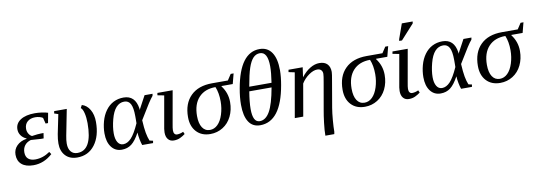

<svg xmlns="http://www.w3.org/2000/svg" viewBox="-65 -1152 5087 1811"><g transform="rotate(-10 2478.5 -246.0)"><path d="M268.6 -471.2Q299.8 -471.2 335.2 -466.3Q370.6 -461.4 393.1 -453.6L375.5 -357.9H352.1L337.9 -414.1Q328.1 -421.4 307.9 -427.2Q287.6 -433.1 265.6 -433.1Q218.8 -433.1 190.4 -408.2Q162.1 -383.3 162.1 -339.4Q162.1 -313.5 175.5 -292Q189 -270.5 206.1 -264.2Q264.6 -272.9 292.5 -272.9H317.4L309.6 -222.7H284.2Q267.6 -222.7 188 -229Q148.4 -217.3 127.9 -189.9Q107.4 -162.6 107.4 -124Q107.4 -83 131.3 -62Q155.3 -41 197.8 -41Q272.5 -41 339.4 -87.9L355 -64.5Q273.4 9.8 172.4 9.8Q100.1 9.8 60.8 -23.4Q21.5 -56.6 21.5 -116.7Q21.5 -167.5 56.4 -202.6Q91.3 -237.8 149.9 -247.1L150.9 -250.5Q118.7 -263.7 99.6 -290Q80.6 -316.4 80.6 -349.1Q80.6 -406.2 131.1 -438.7Q181.6 -471.2 268.6 -471.2Z M591.8 9.8Q520 9.8 479.2 -34.2Q438.5 -78.1 438.5 -150.4Q438.5 -190.9 447.8 -239.7L485.8 -424.8L448.2 -437L452.1 -459H572.8L523.9 -210Q515.6 -168.5 515.6 -136.2Q515.6 -87.4 538.1 -59.8Q560.5 -32.2 600.6 -32.2Q742.7 -32.2 742.7 -292.5Q742.7 -345.7 732.4 -388.7Q722.2 -431.6 704.1 -443.4L718.8 -470.7Q766.1 -457 794.4 -408.7Q822.8 -360.4 822.8 -290.5Q822.8 -154.3 760.7 -72.3Q698.7 9.8 591.8 9.8Z M1322.3 -22 1318.4 0H1214.4Q1206.1 -22.5 1199.2 -57.9Q1192.4 -93.3 1190.9 -123.5Q1151.4 -49.8 1112.1 -19.8Q1072.8 10.3 1018.1 10.3Q956.1 10.3 919.4 -38.1Q882.8 -86.4 882.8 -169.4Q882.8 -225.6 898.4 -283.2Q914.1 -340.8 945.6 -384Q977.1 -427.2 1021 -449.5Q1064.9 -471.7 1117.7 -471.7Q1229.5 -471.7 1248.5 -343.3L1249 -329.1L1255.9 -343.8L1317.9 -459H1394.5L1390.6 -439.5Q1372.1 -418 1345.5 -377Q1318.8 -335.9 1254.9 -230Q1258.8 -154.8 1267.3 -108.2Q1275.9 -61.5 1289.6 -29.3ZM1197.3 -279.3Q1197.3 -360.4 1178 -396.5Q1158.7 -432.6 1118.2 -432.6Q1072.3 -432.6 1039.6 -396.5Q1006.8 -360.4 987.8 -287.1Q968.8 -213.9 968.8 -154.3Q968.8 -100.6 987.5 -69.3Q1006.3 -38.1 1040 -38.1Q1080.6 -38.1 1117.2 -76.7Q1153.8 -115.2 1196.8 -211.4L1197.3 -251Z M1523.4 -85Q1523.4 -63 1532.5 -52Q1541.5 -41 1555.7 -41Q1585 -41 1616.2 -55.7L1626.5 -32.7Q1603.5 -15.1 1576.9 -2.7Q1550.3 9.8 1516.6 9.8Q1481.9 9.8 1462.2 -13.7Q1442.4 -37.1 1442.4 -79.1Q1442.4 -93.8 1445.1 -113.5Q1447.8 -133.3 1500 -424.8L1437 -437L1440.9 -459H1586.9L1532.2 -149.9Q1523.4 -104.5 1523.4 -85Z M1869.6 -28.8Q1911.1 -28.8 1943.8 -60.8Q1976.6 -92.8 1995.6 -152.3Q2014.6 -211.9 2014.6 -276.9Q2014.6 -358.9 1989.7 -418Q1887.2 -418 1829.1 -355.5Q1771 -293 1771 -179.7Q1771 -107.9 1796.9 -68.4Q1822.8 -28.8 1869.6 -28.8ZM2047.4 -418 2046.9 -414.6Q2101.1 -343.8 2101.1 -255.4Q2101.1 -180.2 2071.3 -119.1Q2041.5 -58.1 1987.3 -24.2Q1933.1 9.8 1866.7 9.8Q1783.2 9.8 1734.4 -42.7Q1685.5 -95.2 1685.5 -184.1Q1685.5 -313.5 1758.8 -386.2Q1832 -459 1964.4 -459H2115.7L2152.8 -515.6H2180.7L2155.3 -418Z M2460.9 -699.2Q2536.6 -699.2 2576.7 -639.9Q2616.7 -580.6 2616.7 -469.7Q2616.7 -406.7 2602.5 -327.1Q2543.5 9.8 2344.2 9.8Q2271.5 9.8 2234.6 -47.4Q2197.8 -104.5 2197.8 -211.4Q2197.8 -283.2 2212.9 -366.2Q2271.5 -699.2 2460.9 -699.2ZM2457.5 -660.2Q2418.9 -660.2 2391.8 -630.9Q2364.7 -601.6 2344.5 -541.5Q2324.2 -481.4 2304.2 -366.2H2517.6Q2532.2 -460.4 2532.2 -521Q2532.2 -660.2 2457.5 -660.2ZM2296.9 -323.2Q2280.3 -222.7 2280.3 -155.8Q2280.3 -28.8 2346.2 -28.8Q2403.8 -28.8 2443.1 -97.7Q2482.4 -166.5 2510.3 -323.2Z M3013.7 -365.2Q3013.7 -387.2 3000.7 -400.9Q2987.8 -414.6 2962.4 -414.6Q2926.3 -414.6 2882.3 -383.8Q2838.4 -353 2810.5 -307.6L2756.8 0H2675.8L2750.5 -425.3L2692.9 -437.5L2696.8 -459.5H2832.5L2819.3 -365.7Q2858.9 -417 2904.1 -444.1Q2949.2 -471.2 2993.2 -471.2Q3043 -471.2 3068.8 -444.3Q3094.7 -417.5 3094.7 -368.2Q3094.7 -350.6 3082.5 -283.2L3039.6 -33.7Q3031.7 13.7 3026.1 80.6Q3020.5 147.5 3020.5 191.4L3016.6 213.4H2931.2Q2931.2 163.6 2939.7 93Q2948.2 22.5 2957.5 -27.8L3002.4 -284.2Q3013.7 -346.2 3013.7 -365.2Z M3350.1 -28.8Q3391.6 -28.8 3424.3 -60.8Q3457 -92.8 3476.1 -152.3Q3495.1 -211.9 3495.1 -276.9Q3495.1 -358.9 3470.2 -418Q3367.7 -418 3309.6 -355.5Q3251.5 -293 3251.5 -179.7Q3251.5 -107.9 3277.3 -68.4Q3303.2 -28.8 3350.1 -28.8ZM3527.8 -418 3527.3 -414.6Q3581.5 -343.8 3581.5 -255.4Q3581.5 -180.2 3551.8 -119.1Q3522 -58.1 3467.8 -24.2Q3413.6 9.8 3347.2 9.8Q3263.7 9.8 3214.8 -42.7Q3166 -95.2 3166 -184.1Q3166 -313.5 3239.3 -386.2Q3312.5 -459 3444.8 -459H3596.2L3633.3 -515.6H3661.1L3635.7 -418Z M3774.9 -85Q3774.9 -63 3783.9 -52Q3793 -41 3807.1 -41Q3836.4 -41 3867.7 -55.7L3877.9 -32.7Q3855 -15.1 3828.4 -2.7Q3801.8 9.8 3768.1 9.8Q3733.4 9.8 3713.6 -13.7Q3693.8 -37.1 3693.8 -79.1Q3693.8 -93.8 3696.5 -113.5Q3699.2 -133.3 3751.5 -424.8L3688.5 -437L3692.4 -459H3838.4L3783.7 -149.9Q3774.9 -104.5 3774.9 -85ZM3772 -545.9 3774.4 -562 3825.2 -704.6H3929.2L3926.3 -686.5L3798.8 -545.9Z M4376.5 -22 4372.6 0H4268.6Q4260.3 -22.5 4253.4 -57.9Q4246.6 -93.3 4245.1 -123.5Q4205.6 -49.8 4166.3 -19.8Q4127 10.3 4072.3 10.3Q4010.3 10.3 3973.6 -38.1Q3937 -86.4 3937 -169.4Q3937 -225.6 3952.6 -283.2Q3968.3 -340.8 3999.8 -384Q4031.2 -427.2 4075.2 -449.5Q4119.1 -471.7 4171.9 -471.7Q4283.7 -471.7 4302.7 -343.3L4303.2 -329.1L4310.1 -343.8L4372.1 -459H4448.7L4444.8 -439.5Q4426.3 -418 4399.7 -377Q4373 -335.9 4309.1 -230Q4313 -154.8 4321.5 -108.2Q4330.1 -61.5 4343.8 -29.3ZM4251.5 -279.3Q4251.5 -360.4 4232.2 -396.5Q4212.9 -432.6 4172.4 -432.6Q4126.5 -432.6 4093.8 -396.5Q4061 -360.4 4042 -287.1Q4022.9 -213.9 4022.9 -154.3Q4022.9 -100.6 4041.7 -69.3Q4060.5 -38.1 4094.2 -38.1Q4134.8 -38.1 4171.4 -76.7Q4208 -115.2 4251 -211.4L4251.5 -251Z M4646 -28.8Q4687.5 -28.8 4720.2 -60.8Q4752.9 -92.8 4772 -152.3Q4791 -211.9 4791 -276.9Q4791 -358.9 4766.1 -418Q4663.6 -418 4605.5 -355.5Q4547.4 -293 4547.4 -179.7Q4547.4 -107.9 4573.2 -68.4Q4599.1 -28.8 4646 -28.8ZM4823.7 -418 4823.2 -414.6Q4877.4 -343.8 4877.4 -255.4Q4877.4 -180.2 4847.7 -119.1Q4817.9 -58.1 4763.7 -24.2Q4709.5 9.8 4643.1 9.8Q4559.6 9.8 4510.7 -42.7Q4461.9 -95.2 4461.9 -184.1Q4461.9 -313.5 4535.2 -386.2Q4608.4 -459 4740.7 -459H4892.1L4929.2 -515.6H4957L4931.6 -418Z"/></g></svg>

Font: Liberation Serif
Style: Italic
Weight: 400
Italic angle: -16.333°
Designer: Steve Matteson
Foundry: Ascender Corporation
Version: Version 2.1.5